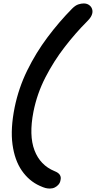

<svg xmlns="http://www.w3.org/2000/svg" viewBox="-20 -831 556 1113"><path d="M269 262Q256 262 244 259Q232 256 210 246Q148 218 106.5 158Q65 98 52.5 6.5Q40 -85 65 -209Q88 -321 138 -423Q188 -525 255.5 -615Q323 -705 398 -781Q417 -800 434 -805.5Q451 -811 465 -811Q483 -811 495.5 -802.5Q508 -794 513 -781Q518 -768 515 -754Q513 -744 506.5 -733Q500 -722 484 -706Q418 -640 355 -558.5Q292 -477 243.5 -383Q195 -289 174 -184Q147 -46 180 40.5Q213 127 296 161Q319 170 327 183Q335 196 331 212Q329 227 320 238Q311 249 298 255.5Q285 262 269 262Z"/></svg>

Font: Shantell Sans Light Medium
Style: Italic
Weight: 500
Italic angle: -11°
Version: Version 1.011;[c5ecc13dd]